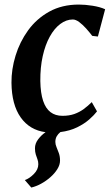

<svg xmlns="http://www.w3.org/2000/svg" viewBox="-20 -586 493 862"><path d="M91.5 222.5Q112 215.5 132 195.2Q152 175 152 151.5Q152 139 148.2 129.2Q144.5 119.5 140.8 108Q137 96.5 137 79.5Q137 58.5 151 39.8Q165 21 184.5 7.5Q113 -2 72.8 -59Q32.5 -116 31.5 -214.5Q31 -274.5 49.8 -336Q68.5 -397.5 106.2 -449.8Q144 -502 201.2 -533.8Q258.5 -565.5 334 -565.5Q362.5 -565.5 395.8 -560.2Q429 -555 452 -544.5L419.5 -422Q413 -423 406.5 -423.5Q400 -424 394 -425Q382 -441 366.8 -458Q351.5 -475 335.8 -486.8Q320 -498.5 307 -498.5Q277.5 -498.5 250.8 -478.5Q224 -458.5 203.5 -421.5Q183 -384.5 171.8 -334Q160.5 -283.5 161 -222Q162 -168 173.5 -133.5Q185 -99 206.8 -82.5Q228.5 -66 260.5 -66Q290.5 -66 313.8 -74.2Q337 -82.5 356 -96.5Q375 -110.5 392 -127.5L415.5 -86Q403.5 -70 381.2 -50.2Q359 -30.5 326.5 -14.5Q294 1.5 251 7Q240.5 15.5 234.5 26.2Q228.5 37 228.5 51Q228.5 62.5 233.8 74.8Q239 87 244.2 101.5Q249.5 116 249.5 135Q249.5 154 237.5 173.2Q225.5 192.5 206.2 209.5Q187 226.5 164.5 238.8Q142 251 120.5 256Z"/></svg>

Font: Merriweather 24pt SemiBold
Style: Italic
Weight: 600
Italic angle: -7.8°
Version: Version 2.101